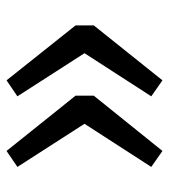

<svg xmlns="http://www.w3.org/2000/svg" viewBox="16 -588 528 601"><g transform="rotate(-90 280.5 -287.0)"><path d="M109 -531 282 -315V-258L109 -43L59 -78L194 -287L59 -497ZM330 -531 502 -315V-258L330 -43L280 -78L415 -287L280 -497Z"/></g></svg>

Font: FiraGO Book
Style: Regular
Weight: 350
Designer: bBox Type
Foundry: bBox Type GmbH
Version: Version 1.001;PS 001.001;hotconv 1.0.88;makeotf.lib2.5.64775